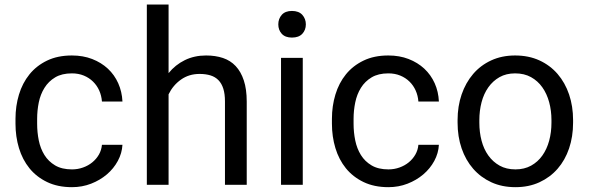

<svg xmlns="http://www.w3.org/2000/svg" viewBox="-20 -792 2523 823"><path d="M288.6 -65.9Q313.5 -65.9 335.9 -74Q358.4 -82 375.7 -96.2Q393.1 -110.4 404.1 -129.6Q415 -148.9 417 -171.4H504.9Q502.9 -135.3 485.1 -102.3Q467.3 -69.3 438 -44.4Q408.7 -19.5 370.4 -4.6Q332 10.3 288.6 10.3Q227.5 10.3 181.9 -11.7Q136.2 -33.7 106.2 -70.8Q76.2 -107.9 61.3 -157.2Q46.4 -206.5 46.4 -261.7V-282.7Q46.4 -337.4 61.3 -386.7Q76.2 -436 106.2 -473.1Q136.2 -510.3 181.6 -532.2Q227.1 -554.2 288.1 -554.2Q335.9 -554.2 375 -539.1Q414.1 -523.9 442.4 -497.6Q470.7 -471.2 486.8 -435.1Q502.9 -398.9 504.9 -356.9H417Q415 -382.3 405.3 -404.1Q395.5 -425.8 378.9 -442.1Q362.3 -458.5 339.4 -468Q316.4 -477.5 288.1 -477.5Q245.1 -477.5 216.6 -460.4Q188 -443.4 170.7 -415.5Q153.3 -387.7 146.2 -352.8Q139.2 -317.9 139.2 -282.7V-261.7Q139.2 -225.1 146.2 -190.2Q153.3 -155.3 170.4 -127.7Q187.5 -100.1 216.3 -83Q245.1 -65.9 288.6 -65.9Z M702.6 -478.5Q731.4 -514.2 772.2 -534.2Q813 -554.2 863.3 -554.2Q903.3 -554.2 935.5 -543.5Q967.8 -532.7 990.2 -508.8Q1012.7 -484.9 1025.1 -447.3Q1037.6 -409.7 1037.6 -356.4V0H944.3V-357.4Q944.3 -389.2 937.3 -411.6Q930.2 -434.1 916.5 -448.2Q902.8 -462.4 882.3 -468.8Q861.8 -475.1 835.4 -475.1Q790 -475.1 755.9 -450.9Q721.7 -426.8 702.6 -387.7V0H609.4V-772.5H702.6Z M1172.9 -687.5Q1172.9 -711.4 1187.7 -728.3Q1202.6 -745.1 1231.4 -745.1Q1260.7 -745.1 1275.9 -728.3Q1291 -711.4 1291 -687.5Q1291 -663.6 1275.9 -647.2Q1260.7 -630.9 1231.4 -630.9Q1202.6 -630.9 1187.7 -647.2Q1172.9 -663.6 1172.9 -687.5ZM1277.8 0H1184.6V-543.9H1277.8Z M1645 -65.9Q1669.9 -65.9 1692.4 -74Q1714.8 -82 1732.2 -96.2Q1749.5 -110.4 1760.5 -129.6Q1771.5 -148.9 1773.4 -171.4H1861.3Q1859.4 -135.3 1841.6 -102.3Q1823.7 -69.3 1794.4 -44.4Q1765.1 -19.5 1726.8 -4.6Q1688.5 10.3 1645 10.3Q1584 10.3 1538.3 -11.7Q1492.7 -33.7 1462.6 -70.8Q1432.6 -107.9 1417.7 -157.2Q1402.8 -206.5 1402.8 -261.7V-282.7Q1402.8 -337.4 1417.7 -386.7Q1432.6 -436 1462.6 -473.1Q1492.7 -510.3 1538.1 -532.2Q1583.5 -554.2 1644.5 -554.2Q1692.4 -554.2 1731.4 -539.1Q1770.5 -523.9 1798.8 -497.6Q1827.1 -471.2 1843.3 -435.1Q1859.4 -398.9 1861.3 -356.9H1773.4Q1771.5 -382.3 1761.7 -404.1Q1752 -425.8 1735.4 -442.1Q1718.8 -458.5 1695.8 -468Q1672.9 -477.5 1644.5 -477.5Q1601.6 -477.5 1573 -460.4Q1544.4 -443.4 1527.1 -415.5Q1509.8 -387.7 1502.7 -352.8Q1495.6 -317.9 1495.6 -282.7V-261.7Q1495.6 -225.1 1502.7 -190.2Q1509.8 -155.3 1526.9 -127.7Q1543.9 -100.1 1572.8 -83Q1601.6 -65.9 1645 -65.9Z M1941.4 -277.3Q1941.4 -336.4 1958.7 -387Q1976.1 -437.5 2008.1 -474.9Q2040 -512.2 2085.7 -533.2Q2131.3 -554.2 2188 -554.2Q2246.1 -554.2 2292 -533.2Q2337.9 -512.2 2370.1 -474.9Q2402.3 -437.5 2419.4 -387Q2436.5 -336.4 2436.5 -277.3V-266.1Q2436.5 -206.5 2419.4 -156Q2402.3 -105.5 2370.1 -68.6Q2337.9 -31.7 2292.2 -10.7Q2246.6 10.3 2189.5 10.3Q2131.8 10.3 2086.2 -10.7Q2040.5 -31.7 2008.3 -68.6Q1976.1 -105.5 1958.7 -156Q1941.4 -206.5 1941.4 -266.1ZM2034.7 -266.1Q2034.7 -225.1 2044.2 -189Q2053.7 -152.8 2073.2 -125.5Q2092.8 -98.1 2121.6 -82Q2150.4 -65.9 2189.5 -65.9Q2227.5 -65.9 2256.6 -82Q2285.6 -98.1 2304.9 -125.5Q2324.2 -152.8 2334 -189Q2343.8 -225.1 2343.8 -266.1V-277.3Q2343.8 -317.4 2334 -353.8Q2324.2 -390.1 2304.7 -417.7Q2285.2 -445.3 2256.1 -461.4Q2227.1 -477.5 2188 -477.5Q2149.9 -477.5 2121.3 -461.4Q2092.8 -445.3 2073.2 -417.7Q2053.7 -390.1 2044.2 -353.8Q2034.7 -317.4 2034.7 -277.3Z"/></svg>

Font: Roboto2
Style: Regular
Weight: 400
Designer: Google
Foundry: Google
Version: Version 2.000981-w3; 2014; ttfautohint (v1.1) -l 5 -r 24 -G 